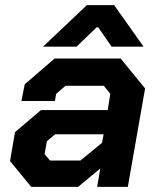

<svg xmlns="http://www.w3.org/2000/svg" viewBox="-20 -725 615 745"><path d="M19 -100 38 -212 139 -298H398L408 -361L383 -392H234L198 -361L193 -333H63L76 -398L192 -498H448L543 -382L476 0H357L369 -71L283 0H101ZM292 -102 376 -171 382 -204H194L162 -177L153 -127L174 -102ZM317 -705H423L537 -544H413L361 -619H355L277 -544H147Z"/></svg>

Font: Chakra Petch
Style: Bold Italic
Weight: 700
Italic angle: -10°
Designer: Katatrad Aksorn Co.,Ltd.
Foundry: Cadson Demak Co.,Ltd.
Version: Version 1.000; ttfautohint (v1.6)